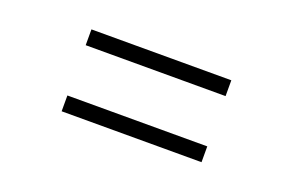

<svg xmlns="http://www.w3.org/2000/svg" viewBox="-42 -515 679 445"><g transform="rotate(20 297.5 -293.0)"><path d="M125 -394H470V-355H125ZM125 -231H470V-192H125Z"/></g></svg>

Font: Bellota Light
Style: Regular
Weight: 300
Designer: Kemie Guaida
Foundry: Kemie Guaida
Version: Version 4.001